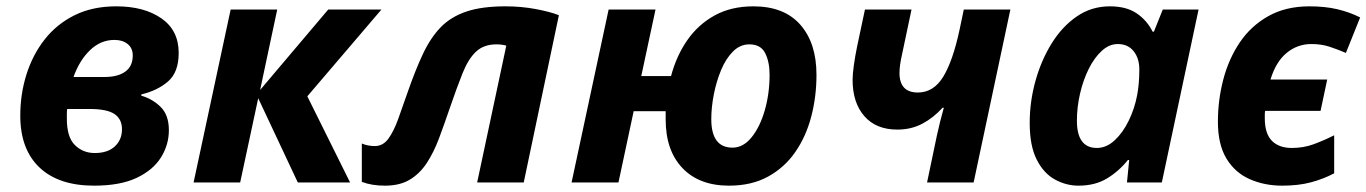

<svg xmlns="http://www.w3.org/2000/svg" viewBox="-20 -576 4313 606"><path d="M277 10Q165 10 104.5 -47.5Q44 -105 44 -211Q44 -279 63.5 -341Q83 -403 121 -451.5Q159 -500 215.5 -528Q272 -556 347 -556Q435 -556 489.5 -518Q544 -480 544 -409Q544 -348 510.5 -319Q477 -290 426 -278V-274Q461 -264 487 -238.5Q513 -213 513 -165Q513 -119 488 -79Q463 -39 411 -14.5Q359 10 277 10ZM212 -333H310Q352 -333 375.5 -350Q399 -367 399 -401Q399 -424 383 -437Q367 -450 341 -450Q298 -450 264.5 -418Q231 -386 212 -333ZM279 -93Q320 -93 342.5 -114Q365 -135 365 -168Q365 -200 341.5 -216Q318 -232 263 -232H192Q191 -225 191 -217Q191 -209 191 -201Q191 -143 216.5 -118Q242 -93 279 -93Z M591 0 708 -546H855L801 -292L1016 -546H1184L950 -272L1085 0H920L795 -266L738 0Z M1195 10Q1153 10 1122 -2V-123Q1141 -115 1163 -115Q1189 -115 1206 -138.5Q1223 -162 1237 -201Q1251 -240 1267 -286Q1291 -355 1315 -406Q1339 -457 1371 -490Q1403 -523 1452 -539.5Q1501 -556 1575 -556Q1625 -556 1670.5 -547.5Q1716 -539 1744 -528L1633 0H1486L1578 -432Q1571 -434 1563 -435Q1555 -436 1547 -436Q1507 -436 1482.5 -413Q1458 -390 1440 -345Q1422 -300 1399 -233Q1382 -183 1365.5 -139Q1349 -95 1327 -61.5Q1305 -28 1273.5 -9Q1242 10 1195 10Z M2281 10Q2187 10 2134 -45.5Q2081 -101 2081 -199V-225H1980L1932 0H1784L1901 -546H2049L2004 -336H2098Q2115 -400 2149.5 -449.5Q2184 -499 2236 -527.5Q2288 -556 2358 -556Q2455 -556 2506 -498Q2557 -440 2557 -340Q2557 -271 2540.5 -208Q2524 -145 2490 -96Q2456 -47 2404 -18.5Q2352 10 2281 10ZM2292 -110Q2326 -110 2352.5 -143Q2379 -176 2394 -228.5Q2409 -281 2409 -340Q2409 -381 2395 -408.5Q2381 -436 2345 -436Q2316 -436 2293.5 -413.5Q2271 -391 2256 -355Q2241 -319 2233 -278Q2225 -237 2225 -200Q2225 -110 2292 -110Z M2906 0 2937 -148Q2942 -171 2947.5 -193Q2953 -215 2959 -236H2955Q2926 -204 2891 -185.5Q2856 -167 2812 -167Q2745 -167 2708 -209.5Q2671 -252 2671 -324Q2671 -342 2675 -370.5Q2679 -399 2685 -428L2710 -546H2857L2827 -404Q2819 -369 2819 -346Q2819 -284 2877 -284Q2927 -284 2957.5 -334.5Q2988 -385 3009 -484L3022 -546H3169L3053 0Z M3384 10Q3345 10 3309.5 -9.5Q3274 -29 3252 -72.5Q3230 -116 3230 -188Q3230 -255 3248 -320Q3266 -385 3299 -438.5Q3332 -492 3378.5 -524Q3425 -556 3483 -556Q3535 -556 3567.5 -534Q3600 -512 3618 -476H3622L3650 -546H3763L3647 0H3537L3544 -71H3540Q3511 -35 3473.5 -12.5Q3436 10 3384 10ZM3442 -109Q3472 -109 3498 -133Q3524 -157 3542.5 -195Q3561 -233 3569 -275Q3576 -311 3576 -357Q3576 -392 3558 -414.5Q3540 -437 3508 -437Q3481 -437 3457.5 -415.5Q3434 -394 3416.5 -359Q3399 -324 3389 -281Q3379 -238 3379 -195Q3379 -109 3442 -109Z M4027 10Q3971 10 3924.5 -10.5Q3878 -31 3851 -75.5Q3824 -120 3824 -192Q3824 -260 3841 -325Q3858 -390 3893 -442Q3928 -494 3983 -525Q4038 -556 4113 -556Q4162 -556 4200.5 -547Q4239 -538 4273 -521L4228 -409Q4202 -420 4176.5 -428.5Q4151 -437 4119 -437Q4075 -437 4041 -409Q4007 -381 3990 -325H4169L4148 -226H3973Q3972 -220 3972 -214Q3972 -208 3972 -203Q3972 -154 3994.5 -131.5Q4017 -109 4057 -109Q4094 -109 4125.5 -120.5Q4157 -132 4191 -149V-29Q4157 -11 4117.5 -0.5Q4078 10 4027 10Z"/></svg>

Font: Noto IKEA Latin
Style: Bold Italic
Weight: 700
Italic angle: -12°
Designer: Monotype Design Team
Foundry: Monotype Imaging Inc.
Version: Version 1.0